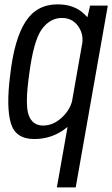

<svg xmlns="http://www.w3.org/2000/svg" viewBox="-20 -620 504 861"><path d="M235 220.5 283 -51Q275.5 -45 267.5 -39Q208 3.5 133.5 3.5Q49 3.5 28.2 -68.8Q7.5 -141 25.5 -282Q43.5 -443 93.8 -521.8Q144 -600.5 238 -600.5Q312.5 -600.5 357.5 -557.5Q365.5 -550 372 -542.5L384 -595H463.5L319.5 220.5ZM349.5 -430Q353.5 -470 330.5 -502.5Q304.5 -539.5 258 -539.5Q204 -539.5 167.2 -488.5Q130.5 -437.5 111 -287.5Q91.5 -151 108.5 -104Q125.5 -57 173 -57Q219.5 -57 258.5 -94Q292.5 -126 303 -166Z"/></svg>

Font: Anybody
Style: Italic
Weight: 400
Italic angle: -10°
Designer: Tyler Finck
Foundry: Etcetera Type Company
Version: Version 1.010; ttfautohint (v1.8.3) -l 8 -r 50 -G 200 -x 14 